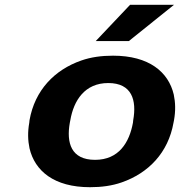

<svg xmlns="http://www.w3.org/2000/svg" viewBox="-20 -770 761 800"><path d="M103 -269 102 -259C95 -220 96 -185 103 -152C125 -58 205 10 355 10C403 10 447 4 487 -10C599 -49 681 -134 703 -259L705 -269C712 -308 711 -343 704 -376C682 -470 601 -538 451 -538C403 -538 359 -532 319 -518C207 -479 125 -394 103 -269ZM535 -269 534 -259C519 -176 475 -104 376 -104C276 -104 256 -175 271 -259L273 -269C287 -351 333 -424 431 -424C530 -424 550 -352 535 -269ZM522 -750 379 -599H517L705 -750Z"/></svg>

Font: Asimov
Style: XWidIt
Weight: 500
Designer: Google
Version: Version 2.000980; 2014